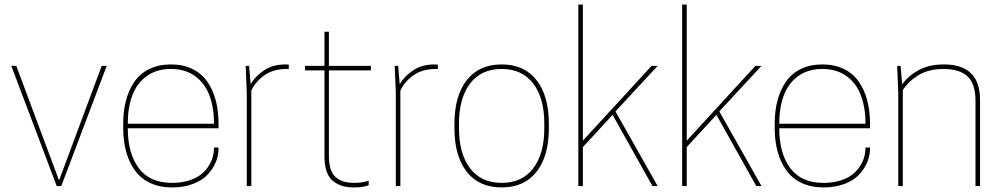

<svg xmlns="http://www.w3.org/2000/svg" viewBox="-20 -820 4398 846"><path d="M240.2 -24.9 428.2 -529.8H450.2L250 0H230L29.8 -529.8H51.8Z M942.9 -254.9H543Q543 -144.5 591.3 -79.3Q639.6 -14.2 737.8 -14.2Q777.3 -14.2 809.3 -23.7Q841.3 -33.2 862.1 -48.6Q882.8 -64 896.7 -84.5Q910.6 -105 916.7 -126.5Q922.9 -147.9 922.9 -169.9H942.9V-165Q942.9 -135.3 931.2 -106.4Q919.4 -77.6 896 -51.8Q872.6 -25.9 831.5 -10Q790.5 5.9 737.8 5.9Q682.6 5.9 640.9 -14.2Q599.1 -34.2 573.7 -70.1Q548.3 -106 535.6 -152.3Q522.9 -198.7 522.9 -254.9V-274.9Q522.9 -331.1 535.2 -377.4Q547.4 -423.8 572.3 -460Q597.2 -496.1 638.2 -516.1Q679.2 -536.1 732.9 -536.1Q786.6 -536.1 827.6 -516.1Q868.7 -496.1 893.6 -460Q918.5 -423.8 930.7 -377.4Q942.9 -331.1 942.9 -274.9ZM543 -274.9H922.9Q922.9 -346.7 902.6 -400.1Q882.3 -453.6 839.1 -484.9Q795.9 -516.1 732.9 -516.1Q669.9 -516.1 626.7 -484.9Q583.5 -453.6 563.2 -400.1Q543 -346.7 543 -274.9Z M1237.8 -536.1 1252.4 -535.2V-516.1H1243.7Q1183.6 -516.1 1144.5 -488Q1105.5 -460 1087.4 -420.9V0H1067.4V-410.2L1062.5 -529.8H1077.6L1084.5 -449.2Q1106 -485.4 1144.5 -510.7Q1183.1 -536.1 1237.8 -536.1Z M1429.2 -529.8H1614.3V-509.8H1429.2V-134.8Q1429.2 -98.6 1437.3 -74.2Q1445.3 -49.8 1461.7 -37.1Q1478 -24.4 1497.6 -19.3Q1517.1 -14.2 1544.4 -14.2Q1561.5 -14.2 1579.6 -17.3Q1597.7 -20.5 1604.5 -23.9V-3.9Q1580.1 5.9 1540.5 5.9Q1512.2 5.9 1490.2 -0.2Q1468.3 -6.3 1449.2 -20.8Q1430.2 -35.2 1419.9 -62.5Q1409.7 -89.8 1409.7 -128.9V-509.8H1324.2V-529.8H1409.7V-680.2H1429.2Z M1894.5 -536.1 1909.2 -535.2V-516.1H1900.4Q1840.3 -516.1 1801.3 -488Q1762.2 -460 1744.1 -420.9V0H1724.1V-410.2L1719.2 -529.8H1734.4L1741.2 -449.2Q1762.7 -485.4 1801.3 -510.7Q1839.8 -536.1 1894.5 -536.1Z M1982.4 -254.9V-274.9Q1982.4 -397.5 2036.6 -466.8Q2090.8 -536.1 2190.4 -536.1Q2290 -536.1 2344.2 -466.8Q2398.4 -397.5 2398.4 -274.9V-254.9Q2398.4 -132.3 2344.2 -63.2Q2290 5.9 2190.4 5.9Q2090.8 5.9 2036.6 -63.2Q1982.4 -132.3 1982.4 -254.9ZM2378.4 -254.9V-274.9Q2378.4 -387.7 2329.6 -451.9Q2280.8 -516.1 2190.4 -516.1Q2100.1 -516.1 2051.3 -451.9Q2002.4 -387.7 2002.4 -274.9V-254.9Q2002.4 -142.6 2051.3 -78.4Q2100.1 -14.2 2190.4 -14.2Q2280.8 -14.2 2329.6 -78.4Q2378.4 -142.6 2378.4 -254.9Z M2548.3 -799.8V-200.2L2851.1 -529.8H2877.9L2691.9 -329.1L2877.9 0H2855L2679.2 -314L2548.3 -171.9V0H2528.3V-799.8Z M3005.9 -799.8V-200.2L3308.6 -529.8H3335.4L3149.4 -329.1L3335.4 0H3312.5L3136.7 -314L3005.9 -171.9V0H2985.8V-799.8Z M3813.5 -254.9H3413.6Q3413.6 -144.5 3461.9 -79.3Q3510.3 -14.2 3608.4 -14.2Q3647.9 -14.2 3679.9 -23.7Q3711.9 -33.2 3732.7 -48.6Q3753.4 -64 3767.3 -84.5Q3781.2 -105 3787.4 -126.5Q3793.5 -147.9 3793.5 -169.9H3813.5V-165Q3813.5 -135.3 3801.8 -106.4Q3790 -77.6 3766.6 -51.8Q3743.2 -25.9 3702.1 -10Q3661.1 5.9 3608.4 5.9Q3553.2 5.9 3511.5 -14.2Q3469.7 -34.2 3444.3 -70.1Q3418.9 -106 3406.2 -152.3Q3393.6 -198.7 3393.6 -254.9V-274.9Q3393.6 -331.1 3405.8 -377.4Q3418 -423.8 3442.9 -460Q3467.8 -496.1 3508.8 -516.1Q3549.8 -536.1 3603.5 -536.1Q3657.2 -536.1 3698.2 -516.1Q3739.3 -496.1 3764.2 -460Q3789.1 -423.8 3801.3 -377.4Q3813.5 -331.1 3813.5 -274.9ZM3413.6 -274.9H3793.5Q3793.5 -346.7 3773.2 -400.1Q3752.9 -453.6 3709.7 -484.9Q3666.5 -516.1 3603.5 -516.1Q3540.5 -516.1 3497.3 -484.9Q3454.1 -453.6 3433.8 -400.1Q3413.6 -346.7 3413.6 -274.9Z M4298.3 0H4278.3V-375Q4278.3 -451.2 4243.2 -483.6Q4208 -516.1 4137.2 -516.1Q4071.8 -516.1 4027.1 -488.8Q3982.4 -461.4 3958 -422.9V0H3938V-410.2L3933.1 -529.8H3948.2L3955.1 -448.2Q3981.4 -485.4 4027.1 -510.7Q4072.8 -536.1 4139.2 -536.1Q4298.3 -536.1 4298.3 -379.9Z"/></svg>

Font: Cooper Hewitt
Style: Thin
Weight: 701
Designer: Village Type and Design LLC
Foundry: Cooper Hewitt Smithsonian Design Museum
Version: 1.000